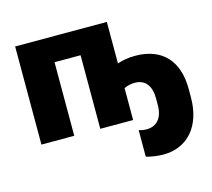

<svg xmlns="http://www.w3.org/2000/svg" viewBox="-104 -646 1087 983"><g transform="rotate(-15 439.5 -154.5)"><path d="M55 0H229V-390H367V0H541V-169C560 -178 579 -182 598 -182C653 -182 683 -144 683 -76V-42C683 28 649 64 596 64C581 64 568 62 555 57V198C581 206 616 211 646 211C773 211 857 118 857 -36V-80C857 -230 778 -315 635 -315C602 -315 570 -310 541 -300V-520H55Z"/></g></svg>

Font: Fixel Text ExtraBold
Style: Regular
Weight: 800
Width: 4
Designer: AlfaBravo + MacPaw
Foundry: Kyrylo Tkachov, Marchela Mozhyna, Serhii Makarenko, Maria Weinstein, Zakhar Kryvoshyya
Version: Version 1.211